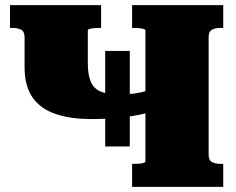

<svg xmlns="http://www.w3.org/2000/svg" viewBox="-20 -730 921 750"><path d="M496 0V-90H504Q513 -90 523 -90.5Q533 -91 540.5 -93.5Q548 -96 548 -99V-611Q548 -615 540.5 -617Q533 -619 523 -620Q513 -621 504 -621H496V-710H852V-621H841Q821 -621 808 -614Q795 -607 795 -585V-126Q795 -104 808 -97Q821 -90 841 -90H852V0ZM336 -265Q255 -265 196.5 -285Q138 -305 107 -349.5Q76 -394 76 -468V-585Q76 -607 62.5 -614Q49 -621 29 -621H19V-710H375V-621H367Q358 -621 347.5 -620Q337 -619 330 -617Q323 -615 323 -611V-483Q323 -437 335 -410Q347 -383 374 -372Q401 -361 446 -361Q477 -361 504 -364.5Q531 -368 557 -376V-290Q525 -280 468.5 -272.5Q412 -265 336 -265ZM391 -158V-531H487V-158Z"/></svg>

Font: Roboto Serif Black
Style: Regular
Weight: 900
Designer: Greg Gazdowicz
Foundry: Commercial Type
Version: Version 1.008